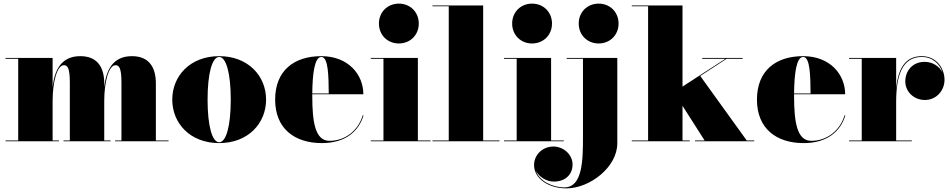

<svg xmlns="http://www.w3.org/2000/svg" viewBox="-20 -780 5246 1060"><path d="M10.5 -4.5V0H305.5V-4.5H270.5V-223C270.5 -328.5 295.5 -420 332.5 -420C350.5 -420 365.5 -409.5 365.5 -325.5V-4.5H330.5V0H590.5V-4.5H555.5V-223C555.5 -328.5 580.5 -420 617.5 -420C635.5 -420 650.5 -409.5 650.5 -325.5V-4.5H615.5V0H910.5V-4.5H840.5V-319C840.5 -406 805 -470 708 -470C598 -470 565 -385 555.5 -299V-319C555.5 -406 520 -470 423 -470C313.5 -470 280 -385.5 270.5 -299.5V-460H10.5V-455.5H80.5V-4.5Z M931 -230C931 -100 1029 10 1190 10C1351 10 1449 -100 1449 -230C1449 -360 1351 -470 1190 -470C1029 -470 931 -360 931 -230ZM1126 -230C1126 -374 1151 -465.5 1190 -465.5C1229 -465.5 1254 -374 1254 -230C1254 -86 1229 5.5 1190 5.5C1151 5.5 1126 -86 1126 -230Z M1987 -143H1982.5C1957.5 -59.5 1886 -2.5 1799 -2.5C1720 -2.5 1704 -106 1704 -250C1704 -253 1704 -256.5 1704 -259.5H1986C1986 -368.5 1903 -470 1754 -470C1603 -470 1499 -390 1499 -230C1499 -70 1606 10 1757 10C1888 10 1961 -56 1987 -143ZM1754 -465.5C1793 -465.5 1794 -361 1795 -264H1704C1705 -372 1716.5 -465.5 1754 -465.5Z M2072 -650C2072 -587 2119 -540 2182 -540C2245 -540 2292 -587 2292 -650C2292 -713 2245 -760 2182 -760C2119 -760 2072 -713 2072 -650ZM2027 -4.5V0H2357V-4.5H2287V-460H2027V-455.5H2097V-4.5Z M2367.5 -4.5V0H2737.5V-4.5H2647.5V-750H2367.5V-745.5H2457.5V-4.5Z M2807.5 -650C2807.5 -587 2854.5 -540 2917.5 -540C2980.5 -540 3027.5 -587 3027.5 -650C3027.5 -713 2980.5 -760 2917.5 -760C2854.5 -760 2807.5 -713 2807.5 -650ZM2762.5 -4.5V0H3092.5V-4.5H3022.5V-460H2762.5V-455.5H2832.5V-4.5Z M3175 -650C3175 -587 3222 -540 3285 -540C3348 -540 3395 -587 3395 -650C3395 -713 3348 -760 3285 -760C3222 -760 3175 -713 3175 -650ZM3388 -460H3108.5V-455.5H3198.5V-22.5C3198.5 104.5 3196 254.5 3096 254.5C3028 254.5 2958.5 219 2938.5 163.5C2955.5 194.5 2994 222.5 3037.5 222.5C3101 222.5 3141 183.5 3141 128C3141 73 3090.5 29 3035.5 29C2975 29 2928.5 75 2928.5 131C2928.5 207.5 3010.5 260 3106.5 260C3236.5 260 3388 142.5 3388 11.5Z M3468 -4.5V0H3788V-4.5H3748V-196L3870 -4.5H3817V0H4144V-4.5H4102.5L3846 -360.5L3991.5 -455.5H4080V-460H3857V-455.5H3985L3748 -302V-750H3468V-745.5H3558V-4.5Z M4647 -143H4642.5C4617.5 -59.5 4546 -2.5 4459 -2.5C4380 -2.5 4364 -106 4364 -250C4364 -253 4364 -256.5 4364 -259.5H4646C4646 -368.5 4563 -470 4414 -470C4263 -470 4159 -390 4159 -230C4159 -70 4266 10 4417 10C4548 10 4621 -56 4647 -143ZM4414 -465.5C4453 -465.5 4454 -361 4455 -264H4364C4365 -372 4376.5 -465.5 4414 -465.5Z M4667.5 -4.5V0H5014V-4.5H4927.5V-217C4927.5 -364 4961.5 -465.5 5069 -465.5C5129.5 -465.5 5169 -426 5183.5 -379.5C5167 -412.5 5130.5 -438.5 5084.5 -438.5C5019 -438.5 4978 -390 4978 -330.5C4978 -275.5 5023.5 -228 5086.5 -228C5149.5 -228 5194.5 -280 5194.5 -339C5194.5 -403 5150 -470 5069 -470C4977 -470 4938 -400 4927.5 -291.5V-460H4667.5V-455.5H4737.5V-4.5Z"/></svg>

Font: Bodoni* 36pt Fatface
Style: Regular
Weight: 900
Version: Version 2.3